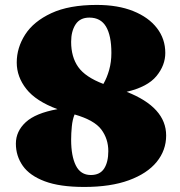

<svg xmlns="http://www.w3.org/2000/svg" viewBox="-20 -740 732 780"><path d="M322 19.5Q223 19.5 161.8 -3.5Q100.5 -26.5 72.5 -66.5Q44.5 -106.5 44.5 -156.5Q44.5 -206.5 84.5 -243.5Q124.5 -280.5 213.5 -296.5Q126 -329 87 -378.5Q48 -428 48 -486Q48 -546 82.2 -599.5Q116.5 -653 188.5 -686.5Q260.5 -720 373 -720Q459 -720 521.2 -695Q583.5 -670 617.5 -626Q651.5 -582 651.5 -525Q651.5 -474.5 615.5 -430.8Q579.5 -387 494.5 -367Q655 -304 655 -189.5Q655 -129.5 616.5 -82.2Q578 -35 503.8 -7.8Q429.5 19.5 322 19.5ZM269 -570Q269 -508.5 297.8 -467.8Q326.5 -427 400 -399Q414.5 -424 423.5 -456Q432.5 -488 432.5 -525Q432.5 -595 410.8 -631.8Q389 -668.5 343 -668.5Q305 -668.5 287 -640.8Q269 -613 269 -570ZM269 -172.5Q269 -106 288.2 -67.5Q307.5 -29 349 -29Q386 -29 403 -55.2Q420 -81.5 420 -126Q420 -176 391.5 -214Q363 -252 283 -275Q274.5 -254.5 271.8 -226.5Q269 -198.5 269 -172.5Z"/></svg>

Font: Fraunces 9pt S000 Black
Style: Regular
Weight: 900
Version: Version 1.000; ttfautohint (v1.8.3)